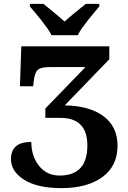

<svg xmlns="http://www.w3.org/2000/svg" viewBox="-20 -951 657 982"><path d="M211.9 -396 417 -607.9H235.8Q189 -607.9 173.3 -593.8Q157.7 -579.6 152.8 -539.1L149.9 -509.8H82L88.9 -713.9H539.1V-647.9L311 -412.1Q439 -409.7 510 -356.2Q581.1 -302.7 581.1 -206.1Q581.1 -102.1 503.7 -45.4Q426.3 11.2 293.9 11.2Q171.9 11.2 104 -31.2Q36.1 -73.7 36.1 -137.2Q36.1 -225.1 140.1 -225.1Q140.1 -152.8 179.4 -103Q218.8 -53.2 285.2 -53.2Q426.8 -53.2 426.8 -207Q426.8 -348.1 289.1 -348.1H211.9ZM132.8 -931.2H202.1Q212.4 -922.9 226.3 -911.6Q240.2 -900.4 255.1 -887.9Q270 -875.5 284.4 -863.3Q298.8 -851.1 310.1 -840.8Q321.3 -851.1 335.7 -863.3Q350.1 -875.5 365.2 -887.9Q380.4 -900.4 394.5 -911.6Q408.7 -922.9 418.9 -931.2H487.8V-918Q476.1 -903.8 460.4 -885.3Q444.8 -866.7 429.2 -846.9Q413.6 -827.1 399.7 -807.6Q385.7 -788.1 377.9 -771H243.2Q235.4 -788.1 221.4 -807.6Q207.5 -827.1 191.9 -846.9Q176.3 -866.7 160.4 -885.3Q144.5 -903.8 132.8 -918Z"/></svg>

Font: Droid Serif
Style: Bold
Weight: 700
Designer: Monotype Design team
Foundry: Monotype Imaging Inc.
Version: Version 1.03